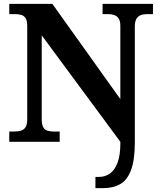

<svg xmlns="http://www.w3.org/2000/svg" viewBox="-20 -734 828 994"><path d="M474 240V182H492Q524 182 549 164.5Q574 147 588.5 108.5Q603 70 603 9V0L196 -551V-118Q196 -90 203.5 -76Q211 -62 225 -57.5Q239 -53 259 -53H289V0H28V-53H53Q73 -53 88.5 -57.5Q104 -62 112.5 -76Q121 -90 121 -118V-600Q121 -627 112.5 -640Q104 -653 89.5 -657Q75 -661 58 -661H28V-714H251L603 -221V-600Q603 -625 594.5 -638Q586 -651 572 -656Q558 -661 541 -661H511V-714H772V-661H741Q723 -661 708.5 -655.5Q694 -650 686 -636Q678 -622 678 -596V3Q678 92 659 144.5Q640 197 603.5 218.5Q567 240 514 240Z"/></svg>

Font: Noto Serif Hebrew
Style: Bold
Weight: 700
Version: Version 2.003